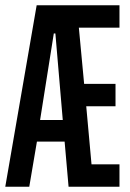

<svg xmlns="http://www.w3.org/2000/svg" viewBox="-27 -708 492 728"><path d="M-7 0 112 -688H426V-603H272L292 -390H411V-305H300L320 -85H426V0H233L218 -171H113L84 0ZM125 -253H211L183 -581H177Z"/></svg>

Font: Saira Ultra Condensed SemiBold
Style: Regular
Weight: 600
Width: 1
Designer: Hector Gatti with collaboration of the Omnibus-Type team
Foundry: Omnibus-Type
Version: Version 1.001; ttfautohint (v1.8)